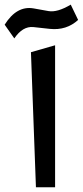

<svg xmlns="http://www.w3.org/2000/svg" viewBox="-43 -809 356 827"><path d="M90.3 -584.2 194.3 -614V-2.3H111.8ZM18.6 -643.6 -22.9 -702.6Q28.8 -785.2 101.1 -772.9L166.5 -761.2Q204.6 -754.9 261.7 -789.1L293.5 -723.1Q243.2 -677.2 171.9 -684.6L100.6 -692.4Q54.7 -696.8 18.6 -643.6Z"/></svg>

Font: Samim Medium FD
Style: Medium-FD
Weight: 500
Foundry: DejaVu fonts team - Redesigned by Saber Rastikerdar
Version: Version 4.0.5